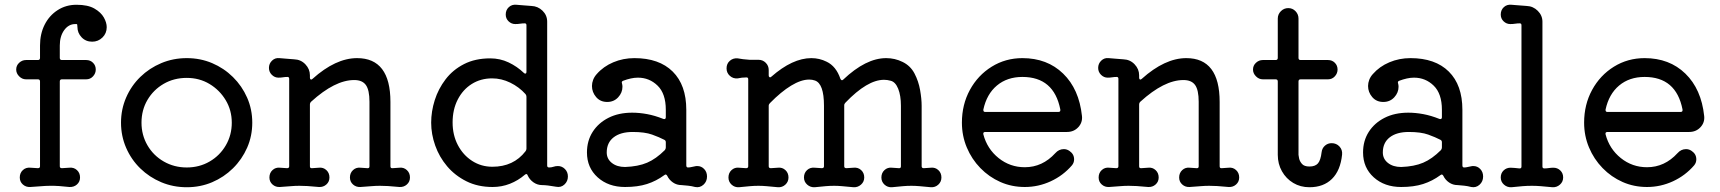

<svg xmlns="http://www.w3.org/2000/svg" viewBox="-20 -762 7222 806"><path d="M301 -742Q349 -742 376.5 -726Q404 -710 416 -688.5Q428 -667 428 -648Q428 -622 410 -604.5Q392 -587 367 -587Q340 -587 322.5 -605.5Q305 -624 305 -649Q305 -661 302 -661H296Q268 -661 249.5 -635.5Q231 -610 231 -571V-519Q231 -510 240 -510H342Q359 -510 370.5 -498.5Q382 -487 382 -470Q382 -454 370.5 -441.5Q359 -429 342 -429H240Q231 -429 231 -420V-64Q231 -56 240 -56L271 -58Q290 -60 303 -48Q316 -36 316 -17Q316 1 303 12.5Q290 24 271 23Q242 20 228 19Q214 18 206.5 18Q199 18 189 18Q178 18 170.5 18.5Q163 19 149.5 20Q136 21 107 23Q89 24 76 12.5Q63 1 63 -17Q63 -36 76 -48Q89 -60 108 -58L139 -56Q148 -56 148 -64V-420Q148 -429 139 -429H89Q73 -429 60.5 -441.5Q48 -454 48 -470Q48 -487 60.5 -498.5Q73 -510 89 -510H139Q148 -510 148 -519V-571Q148 -620 167.5 -658.5Q187 -697 222 -719.5Q257 -742 301 -742Z M764 24Q707 24 657 3Q607 -18 569 -55Q531 -92 509.5 -141.5Q488 -191 488 -247Q488 -303 509.5 -352.5Q531 -402 569 -439Q607 -476 657 -497Q707 -518 764 -518Q821 -518 870.5 -497Q920 -476 958 -438.5Q996 -401 1017.5 -352Q1039 -303 1039 -247Q1039 -191 1017.5 -142Q996 -93 958 -55.5Q920 -18 870.5 3Q821 24 764 24ZM764 -59Q817 -59 860 -84Q903 -109 928 -152Q953 -195 953 -247Q953 -299 927.5 -341.5Q902 -384 859.5 -409.5Q817 -435 764 -435Q710 -435 667 -410Q624 -385 599 -342.5Q574 -300 574 -247Q574 -195 599 -152Q624 -109 667.5 -84Q711 -59 764 -59Z M1657 -58Q1675 -60 1688 -48Q1701 -36 1701 -17Q1701 1 1688 12.5Q1675 24 1657 23Q1626 20 1608.5 19Q1591 18 1575 18Q1557 18 1540 19.5Q1523 21 1493 23Q1475 24 1462 12.5Q1449 1 1449 -17Q1449 -36 1462 -48Q1475 -60 1493 -58L1522 -56H1524Q1531 -56 1531 -64V-335Q1531 -384 1516 -405Q1501 -426 1467 -426Q1386 -426 1286 -335Q1281 -330 1281 -323V-64Q1281 -55 1290 -56L1319 -58Q1337 -60 1350 -48Q1363 -36 1363 -17Q1363 1 1350 12.5Q1337 24 1319 23Q1288 20 1270.5 19Q1253 18 1237 18Q1219 18 1202 19.5Q1185 21 1155 23Q1137 24 1124 12.5Q1111 1 1111 -17Q1111 -36 1124 -48Q1137 -60 1155 -58L1185 -56Q1194 -56 1194 -64V-431Q1194 -439 1187 -439Q1177 -439 1168 -437.5Q1159 -436 1149 -436Q1133 -436 1121 -448Q1109 -460 1109 -477Q1109 -495 1122 -507.5Q1135 -520 1153 -518Q1167 -517 1183 -515.5Q1199 -514 1215 -513Q1243 -512 1262 -492Q1281 -472 1281 -446V-436Q1281 -430 1284.5 -428.5Q1288 -427 1292 -431Q1389 -518 1479 -518Q1619 -518 1619 -334V-64Q1619 -55 1628 -56Z M2322 -65Q2339 -65 2351.5 -52.5Q2364 -40 2364 -21Q2364 -1 2349.5 12.5Q2335 26 2315 22Q2276 15 2256 15Q2236 15 2219.5 3.5Q2203 -8 2195 -26Q2192 -35 2184 -29Q2155 -4 2120.5 9.5Q2086 23 2048 23Q1986 23 1938 -1Q1890 -25 1857 -64Q1824 -103 1807 -151Q1790 -199 1790 -247Q1790 -294 1805 -341.5Q1820 -389 1850.5 -429Q1881 -469 1928 -493Q1975 -517 2038 -517Q2079 -517 2115 -500Q2151 -483 2179 -456Q2182 -453 2185 -453Q2190 -453 2190 -461V-656Q2190 -664 2183 -664Q2173 -664 2163.5 -662.5Q2154 -661 2143 -661Q2127 -661 2115 -672.5Q2103 -684 2103 -701Q2103 -720 2116 -732Q2129 -744 2148 -742Q2162 -741 2178.5 -739.5Q2195 -738 2211 -737Q2238 -736 2257.5 -717Q2277 -698 2277 -671V-67Q2277 -59 2285 -59Q2295 -59 2303.5 -62Q2312 -65 2322 -65ZM2047 -62Q2136 -62 2186 -127Q2190 -132 2190 -138V-356Q2190 -362 2186 -367Q2159 -397 2122 -415Q2085 -433 2046 -433Q1998 -433 1960.5 -409.5Q1923 -386 1901.5 -344Q1880 -302 1880 -248Q1880 -195 1902 -153Q1924 -111 1962 -86.5Q2000 -62 2047 -62Z M2898 -64Q2901 -65 2907 -65Q2924 -65 2936 -52.5Q2948 -40 2948 -21Q2948 0 2933 13.5Q2918 27 2898 23Q2883 19 2868.5 17.5Q2854 16 2841 15Q2821 15 2805 4Q2789 -7 2781 -24Q2776 -33 2769 -27Q2735 -2 2696 10.5Q2657 23 2604 23Q2534 23 2489 -17.5Q2444 -58 2444 -122Q2444 -171 2468 -208.5Q2492 -246 2534.5 -267.5Q2577 -289 2634 -289Q2664 -289 2696.5 -283Q2729 -277 2764 -263Q2765 -263 2766 -262.5Q2767 -262 2768 -262Q2775 -262 2775 -270V-301Q2775 -369 2740.5 -402.5Q2706 -436 2658 -436Q2643 -436 2627.5 -432.5Q2612 -429 2596 -423Q2588 -420 2591 -412Q2592 -408 2592.5 -405Q2593 -402 2593 -398Q2593 -373 2575 -353.5Q2557 -334 2529 -334Q2500 -334 2482.5 -354.5Q2465 -375 2465 -401Q2465 -414 2470 -427Q2475 -440 2485 -451Q2513 -483 2554.5 -500.5Q2596 -518 2643 -518Q2747 -518 2804 -461.5Q2861 -405 2861 -301V-68Q2861 -59 2868 -59Q2876 -59 2883.5 -61Q2891 -63 2898 -64ZM2604 -61Q2659 -63 2696.5 -79Q2734 -95 2771 -132Q2775 -137 2775 -143V-165Q2775 -172 2769 -175Q2748 -186 2717.5 -197Q2687 -208 2636 -208Q2585 -208 2556 -185.5Q2527 -163 2527 -122Q2527 -95 2548.5 -78Q2570 -61 2604 -61Z M3888 -58Q3906 -60 3919 -48Q3932 -36 3932 -17Q3932 1 3919 13Q3906 25 3888 24Q3857 21 3839.5 19.5Q3822 18 3806 18Q3788 18 3771 19.5Q3754 21 3724 24Q3706 25 3693 13Q3680 1 3680 -17Q3680 -36 3693 -48Q3706 -60 3724 -58L3753 -56H3755Q3762 -56 3762 -64V-318Q3762 -361 3750.5 -389.5Q3739 -418 3719 -423Q3712 -425 3705 -426Q3698 -427 3691 -427Q3621 -427 3529 -331Q3524 -326 3524 -320V-64Q3524 -56 3533 -56L3563 -58Q3582 -60 3595 -48Q3608 -36 3608 -17Q3608 1 3594.5 13Q3581 25 3563 24Q3532 21 3514.5 19.5Q3497 18 3482 18Q3463 18 3446.5 19.5Q3430 21 3400 24Q3382 25 3368.5 13Q3355 1 3355 -17Q3355 -36 3368 -48Q3381 -60 3400 -58L3430 -56Q3439 -56 3439 -64V-318Q3439 -411 3401 -424Q3390 -428 3377 -428Q3343 -428 3301 -402.5Q3259 -377 3212 -329Q3207 -324 3207 -318V-64Q3207 -56 3216 -56L3246 -58Q3264 -60 3277 -48Q3290 -36 3290 -17Q3290 1 3277 13Q3264 25 3246 24Q3215 21 3197.5 19.5Q3180 18 3164 18Q3146 18 3129 19.5Q3112 21 3082 24Q3064 25 3051 13Q3038 1 3038 -17Q3038 -36 3051 -48Q3064 -60 3082 -58L3112 -56Q3121 -56 3121 -64V-429Q3121 -437 3114 -437Q3104 -437 3095 -436Q3086 -435 3077 -433Q3058 -431 3044 -443.5Q3030 -456 3030 -475Q3030 -495 3044 -507Q3058 -519 3077 -517Q3097 -513 3127 -511H3164Q3182 -511 3194.5 -498.5Q3207 -486 3207 -468V-445Q3207 -440 3210.5 -438Q3214 -436 3218 -440Q3307 -518 3386 -518Q3420 -518 3450 -503Q3490 -484 3508 -431Q3513 -421 3520 -428Q3615 -518 3700 -518Q3737 -518 3769 -502Q3802 -486 3819 -453.5Q3836 -421 3842.5 -384Q3849 -347 3849 -318V-64Q3849 -56 3858 -56Z M4459 -208H4116Q4106 -208 4108 -198Q4124 -137 4172 -98.5Q4220 -60 4282 -60Q4356 -60 4410 -119Q4425 -136 4446 -136Q4459 -136 4470 -128Q4489 -115 4489 -93Q4489 -79 4480 -68Q4443 -25 4391 -1Q4339 23 4282 23Q4227 23 4179.5 2Q4132 -19 4095.5 -56.5Q4059 -94 4038.5 -143Q4018 -192 4018 -247Q4018 -323 4051.5 -384.5Q4085 -446 4143 -482Q4201 -518 4272 -518Q4376 -518 4443 -453Q4510 -388 4522 -275Q4525 -248 4506.5 -228Q4488 -208 4459 -208ZM4272 -439Q4208 -439 4165 -403Q4122 -367 4108 -302V-300Q4108 -292 4116 -292H4423Q4433 -292 4431 -303Q4404 -439 4272 -439Z M5138 -58Q5156 -60 5169 -48Q5182 -36 5182 -17Q5182 1 5169 12.5Q5156 24 5138 23Q5107 20 5089.5 19Q5072 18 5056 18Q5038 18 5021 19.5Q5004 21 4974 23Q4956 24 4943 12.5Q4930 1 4930 -17Q4930 -36 4943 -48Q4956 -60 4974 -58L5003 -56H5005Q5012 -56 5012 -64V-335Q5012 -384 4997 -405Q4982 -426 4948 -426Q4867 -426 4767 -335Q4762 -330 4762 -323V-64Q4762 -55 4771 -56L4800 -58Q4818 -60 4831 -48Q4844 -36 4844 -17Q4844 1 4831 12.5Q4818 24 4800 23Q4769 20 4751.5 19Q4734 18 4718 18Q4700 18 4683 19.5Q4666 21 4636 23Q4618 24 4605 12.5Q4592 1 4592 -17Q4592 -36 4605 -48Q4618 -60 4636 -58L4666 -56Q4675 -56 4675 -64V-431Q4675 -439 4668 -439Q4658 -439 4649 -437.5Q4640 -436 4630 -436Q4614 -436 4602 -448Q4590 -460 4590 -477Q4590 -495 4603 -507.5Q4616 -520 4634 -518Q4648 -517 4664 -515.5Q4680 -514 4696 -513Q4724 -512 4743 -492Q4762 -472 4762 -446V-436Q4762 -430 4765.5 -428.5Q4769 -427 4773 -431Q4870 -518 4960 -518Q5100 -518 5100 -334V-64Q5100 -55 5109 -56Z M5570 -161Q5590 -161 5603 -147Q5616 -133 5614 -113Q5607 -46 5571.5 -11Q5536 24 5477 24Q5439 24 5409 6Q5379 -12 5361.5 -43Q5344 -74 5344 -112V-420Q5344 -429 5335 -429H5281Q5265 -429 5252.5 -441.5Q5240 -454 5240 -470Q5240 -487 5252.5 -498.5Q5265 -510 5281 -510H5335Q5344 -510 5344 -519V-684Q5344 -702 5357 -715Q5370 -728 5388 -728Q5406 -728 5418.5 -715Q5431 -702 5431 -684V-519Q5431 -510 5440 -510H5555Q5572 -510 5583.5 -498.5Q5595 -487 5595 -470Q5595 -454 5583.5 -441.5Q5572 -429 5555 -429H5440Q5431 -429 5431 -420V-112Q5431 -109 5433.5 -97Q5436 -85 5445.5 -74Q5455 -63 5477 -63Q5501 -63 5512.5 -76Q5524 -89 5528 -123Q5530 -140 5542 -150.5Q5554 -161 5570 -161Z M6156 -64Q6159 -65 6165 -65Q6182 -65 6194 -52.5Q6206 -40 6206 -21Q6206 0 6191 13.5Q6176 27 6156 23Q6141 19 6126.5 17.5Q6112 16 6099 15Q6079 15 6063 4Q6047 -7 6039 -24Q6034 -33 6027 -27Q5993 -2 5954 10.5Q5915 23 5862 23Q5792 23 5747 -17.5Q5702 -58 5702 -122Q5702 -171 5726 -208.5Q5750 -246 5792.5 -267.5Q5835 -289 5892 -289Q5922 -289 5954.5 -283Q5987 -277 6022 -263Q6023 -263 6024 -262.5Q6025 -262 6026 -262Q6033 -262 6033 -270V-301Q6033 -369 5998.5 -402.5Q5964 -436 5916 -436Q5901 -436 5885.5 -432.5Q5870 -429 5854 -423Q5846 -420 5849 -412Q5850 -408 5850.5 -405Q5851 -402 5851 -398Q5851 -373 5833 -353.5Q5815 -334 5787 -334Q5758 -334 5740.5 -354.5Q5723 -375 5723 -401Q5723 -414 5728 -427Q5733 -440 5743 -451Q5771 -483 5812.5 -500.5Q5854 -518 5901 -518Q6005 -518 6062 -461.5Q6119 -405 6119 -301V-68Q6119 -59 6126 -59Q6134 -59 6141.5 -61Q6149 -63 6156 -64ZM5862 -61Q5917 -63 5954.5 -79Q5992 -95 6029 -132Q6033 -137 6033 -143V-165Q6033 -172 6027 -175Q6006 -186 5975.5 -197Q5945 -208 5894 -208Q5843 -208 5814 -185.5Q5785 -163 5785 -122Q5785 -95 5806.5 -78Q5828 -61 5862 -61Z M6501 -58Q6518 -58 6530 -46.5Q6542 -35 6542 -17Q6542 1 6528.5 13Q6515 25 6497 24Q6466 21 6447.5 19.5Q6429 18 6411 18Q6390 18 6372 19.5Q6354 21 6325 24Q6307 25 6293.5 13Q6280 1 6280 -17Q6280 -35 6292 -46.5Q6304 -58 6321 -58Q6329 -58 6338.5 -57Q6348 -56 6358 -55H6360Q6367 -55 6367 -63V-656Q6367 -664 6360 -664Q6350 -664 6340.5 -662.5Q6331 -661 6320 -661Q6304 -661 6292 -672.5Q6280 -684 6280 -701Q6280 -720 6293 -732Q6306 -744 6325 -742Q6340 -741 6356.5 -739.5Q6373 -738 6389 -737Q6416 -736 6435.5 -716.5Q6455 -697 6455 -671V-63Q6455 -55 6463 -55Q6472 -55 6482 -56.5Q6492 -58 6501 -58Z M7071 -208H6728Q6718 -208 6720 -198Q6736 -137 6784 -98.5Q6832 -60 6894 -60Q6968 -60 7022 -119Q7037 -136 7058 -136Q7071 -136 7082 -128Q7101 -115 7101 -93Q7101 -79 7092 -68Q7055 -25 7003 -1Q6951 23 6894 23Q6839 23 6791.5 2Q6744 -19 6707.5 -56.5Q6671 -94 6650.5 -143Q6630 -192 6630 -247Q6630 -323 6663.5 -384.5Q6697 -446 6755 -482Q6813 -518 6884 -518Q6988 -518 7055 -453Q7122 -388 7134 -275Q7137 -248 7118.5 -228Q7100 -208 7071 -208ZM6884 -439Q6820 -439 6777 -403Q6734 -367 6720 -302V-300Q6720 -292 6728 -292H7035Q7045 -292 7043 -303Q7016 -439 6884 -439Z"/></svg>

Font: Kiwi Maru Medium
Style: Regular
Weight: 500
Designer: Hiroki-Chan
Version: Version 1.100